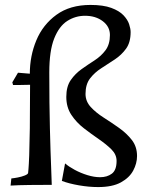

<svg xmlns="http://www.w3.org/2000/svg" viewBox="-20 -750 616 779"><path d="M231 -16 244 -87Q259 -74 283 -61Q307 -48 334.5 -39.5Q362 -31 386 -31Q415 -31 434 -45.5Q453 -60 453 -97Q453 -123 432.5 -143.5Q412 -164 381.5 -185Q351 -206 320.5 -229.5Q290 -253 269.5 -284Q249 -315 249 -357Q249 -399 267 -425Q285 -451 311 -469.5Q337 -488 363.5 -505Q390 -522 408 -546Q426 -570 426 -608Q426 -642 397 -664Q368 -686 325 -686Q286 -686 253 -665Q220 -644 200 -594Q180 -544 180 -456Q180 -327 182.5 -228.5Q185 -130 187.5 -71Q190 -12 190 0Q148 0 101 0.5Q54 1 23 3L26 -26Q37 -27 52.5 -30Q68 -33 80.5 -38Q93 -43 94 -48Q94 -48 95.5 -64Q97 -80 98.5 -119.5Q100 -159 101 -229Q102 -299 102 -406Q69 -405 51 -405Q33 -405 33 -405L30 -416L53 -455Q53 -455 64.5 -454Q76 -453 101 -451Q101 -523 127.5 -586.5Q154 -650 209 -690Q264 -730 347 -730Q399 -730 431.5 -718Q464 -706 481 -688Q498 -670 504 -651.5Q510 -633 510 -620Q510 -578 491.5 -552.5Q473 -527 446 -509Q419 -491 391.5 -473.5Q364 -456 345.5 -432Q327 -408 327 -369Q327 -339 348 -316Q369 -293 400.5 -273Q432 -253 463 -231Q494 -209 515 -182Q536 -155 536 -117Q536 -87 520.5 -58Q505 -29 470.5 -10Q436 9 378 9Q341 9 300.5 2Q260 -5 231 -16Z"/></svg>

Font: Average
Style: Regular
Weight: 400
Designer: Eduardo Tunni
Foundry: Eduardo Rodriguez Tunni
Version: Version 1.003; ttfautohint (v1.8.4.7-5d5b)